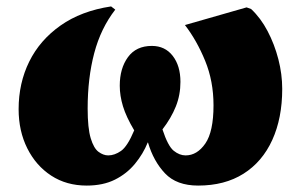

<svg xmlns="http://www.w3.org/2000/svg" viewBox="-20 -561 938 598"><path d="M250 17Q187 17 139.5 -14Q92 -45 65 -99Q38 -153 38 -221Q38 -302 71 -369Q104 -436 168.5 -481.5Q233 -527 326 -541L339 -531Q294 -473 273.5 -395.5Q253 -318 253 -223Q253 -162 262.5 -130.5Q272 -99 287 -88Q302 -77 317 -77Q337 -77 357 -91Q377 -105 398 -155Q373 -197 363 -230Q353 -263 353 -294Q353 -348 378.5 -383Q404 -418 453 -418Q494 -418 518 -387Q542 -356 542 -306Q542 -265 527.5 -229Q513 -193 486 -158Q503 -106 521 -91.5Q539 -77 558 -77Q594 -77 619.5 -114Q645 -151 645 -233Q645 -308 619 -371.5Q593 -435 556 -483L748 -538L762 -533Q792 -505 813.5 -464Q835 -423 847 -376.5Q859 -330 859 -284Q859 -193 828 -125Q797 -57 738.5 -20Q680 17 597 17Q530 17 494 -21Q458 -59 441 -117H440Q426 -82 400.5 -51Q375 -20 338 -1.5Q301 17 250 17Z"/></svg>

Font: Literata 72pt Black
Style: Italic
Weight: 900
Italic angle: -2°
Designer: Latin by Veronika Burian and Jose Scaglione. Greek by Irene Vlachou. Cyrillic by Vera Evstafieva
Foundry: TypeTogether
Version: Version 3.002